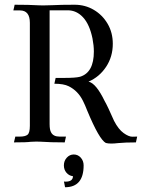

<svg xmlns="http://www.w3.org/2000/svg" viewBox="-20 -598 602 807"><path d="M447.8 5.4Q433.6 5.4 424.8 2.9Q397 -11.7 346.7 -132.8Q337.9 -155.8 328.6 -174.3Q307.6 -216.3 269 -235.4Q247.6 -246.1 208.5 -246.1L213.9 -270.5H250Q298.3 -270.5 316.4 -275.4Q374.5 -293 374.5 -381.3Q374.5 -406.7 368.7 -436.5Q356.4 -495.6 329.1 -525.1Q301.8 -554.7 264.6 -554.7H188.5V-76.2Q188.5 -52.2 194.8 -41.5Q204.1 -23.9 230 -23.9H257.3L252 0.5Q190.4 0.5 151.4 -2.4Q143.6 -2.9 132.8 -2.9Q120.6 -2.9 108.9 -2Q93.3 0.5 38.6 0.5L44.4 -23.9H64Q85.9 -23.9 95.7 -31.7Q105.5 -39.6 105.5 -69.3V-502Q105.5 -554.2 64 -554.2H36.1Q37.6 -561 39.1 -566.7Q40.5 -572.3 41.5 -578.1Q103 -578.1 142.1 -575.7Q149.9 -575.2 160.6 -575.2Q176.3 -575.2 199.7 -576.2Q234.9 -578.1 293.5 -578.1Q337.9 -578.1 374.3 -556.6Q410.6 -535.2 432.4 -498Q454.1 -460.9 454.1 -414.1Q454.1 -359.4 425.8 -316.9Q397.5 -274.4 352.1 -254.9Q383.8 -248 419.9 -173.3Q431.2 -154.3 459.5 -89.8Q478 -54.2 499.5 -38.8Q521 -23.4 536.1 -23.4L556.6 -23.9L551.3 0.5Q506.8 0.5 476.6 3.4Q460 5.4 447.8 5.4ZM253.4 189 252 181.2Q251 174.3 250 170.9Q249 167.5 249 166.7Q249 166 249 165.8Q249 165.5 248.5 165L255.4 165.5Q286.6 165.5 286.6 142.6Q270 140.6 259.3 127.9Q248.5 115.2 248.5 97.2Q248.5 78.1 260.7 64.7Q272.9 51.3 290 51.3Q307.6 51.3 319.6 64.7Q331.5 78.1 331.5 97.2Q331.5 189 253.4 189Z"/></svg>

Font: Quaaykop
Style: Regular
Weight: 400
Designer: Tup Wanders
Foundry: Free font, DO NOT SELL
Version: Version 1.00;July 31, 2023;FontCreator 11.5.0.2430 64-bit